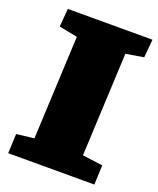

<svg xmlns="http://www.w3.org/2000/svg" viewBox="-132 -782 711 863"><g transform="rotate(20 223.5 -350.5)"><path d="M123 -597 35 -614 42 -701H447L439 -614L354 -600L331 -106L428 -93L424 0H12L16 -93L100 -103Z"/></g></svg>

Font: Literata Black
Style: Italic
Weight: 900
Italic angle: -2°
Designer: Latin by Veronika Burian and Jose Scaglione. Greek by Irene Vlachou. Cyrillic by Vera Evstafieva
Foundry: TypeTogether
Version: Version 3.002